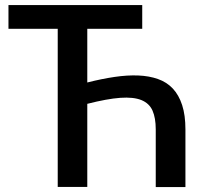

<svg xmlns="http://www.w3.org/2000/svg" viewBox="-20 -740 792 760"><path d="M325.5 -413.5Q382.5 -428 433.5 -435.5Q484.5 -443 527.5 -441.2Q570.5 -439.5 605.2 -427.2Q640 -415 664 -389.5Q688 -364 701 -324Q714 -284 714 -227.5V0.5H596.5V-228Q596.5 -273 583.8 -302Q571 -331 539.8 -343.8Q508.5 -356.5 456.2 -352.8Q404 -349 325.5 -329V0H208.5V-626H13.5V-720H543V-626H325.5Z"/></svg>

Font: Lato 2
Style: Regular
Weight: 600
Designer: Lukasz Dziedzic with Adam Twardoch and Botio Nikoltchev
Foundry: tyPoland Lukasz Dziedzic
Version: Version 2.015; 2015-08-06; http://www.latofonts.com/